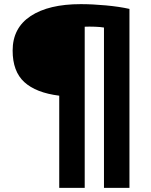

<svg xmlns="http://www.w3.org/2000/svg" viewBox="-20 -721 729 927"><path d="M266 186V-259Q154 -273 97.5 -324.5Q41 -376 41 -477Q41 -586 128 -643.5Q215 -701 370 -701Q426 -701 491 -695Q556 -689 605 -678V186H482V-588Q466 -591 438 -592Q410 -593 389 -592V186Z"/></svg>

Font: Ubuntu Sans
Style: Bold
Weight: 700
Designer: Dalton Maag Ltd
Foundry: Dalton Maag Ltd
Version: Version 1.006; ttfautohint (v1.8.4.7-5d5b)